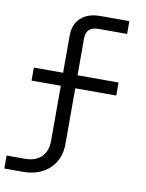

<svg xmlns="http://www.w3.org/2000/svg" viewBox="-98 -798 795 1047"><g transform="rotate(10 300.0 -275.0)"><path d="M0 180V108H103Q160 108 192.5 76Q225 44 225 -14V-318H63V-390H225V-595Q225 -659 264 -694.5Q303 -730 373 -730H532V-659H373Q305 -659 305 -594V-390H532V-318H305V-11Q305 76 249.5 128Q194 180 103 180Z"/></g></svg>

Font: JetBrains Mono NL Light
Style: Regular
Weight: 300
Monospace: yes
Designer: Philipp Nurullin, Konstantin Bulenkov
Foundry: JetBrains
Version: Version 2.305; ttfautohint (v1.8.4.7-5d5b)